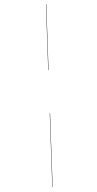

<svg xmlns="http://www.w3.org/2000/svg" viewBox="-154 -819 558 1109"><g transform="rotate(-15 125.5 -265.0)"><path d="M11 250 107 -166H109L13 250ZM163 -409 249 -780H251L165 -409Z"/></g></svg>

Font: Bodoni Moda 96pt
Style: Italic
Weight: 400
Italic angle: -13°
Version: Version 2.004